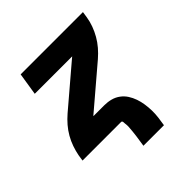

<svg xmlns="http://www.w3.org/2000/svg" viewBox="-186 -669 972 972"><g transform="rotate(-45 300.0 -182.5)"><path d="M292 165Q297 135 301 104.5Q305 74 307 43Q307 39 307 35Q307 31 306.5 27Q306 23 305.5 19Q305 15 305 10.5Q305 6 303 3Q301 0 297 0H21L26 -33Q31 -59 40 -85Q49 -111 63 -135.5Q77 -160 95.5 -181.5Q114 -203 136 -222L345 -400Q348 -402 351 -405Q354 -408 357 -410H89L108 -530H554L549 -497Q545 -471 535.5 -445Q526 -419 512 -394.5Q498 -370 479.5 -348.5Q461 -327 439 -308L230 -130Q227 -128 224 -125Q221 -122 219 -120H297Q321 -120 343.5 -114Q366 -108 384 -94.5Q402 -81 414 -62.5Q426 -44 433.5 -22.5Q441 -1 444.5 22.5Q448 46 448.5 69.5Q449 93 446 117Q443 141 439 165Z"/></g></svg>

Font: Iosevka Curly HvExObl
Style: Regular
Weight: 900
Width: 7
Italic angle: -9°
Monospace: yes
Designer: Belleve Invis
Foundry: Belleve Invis
Version: Version 11.1.0; ttfautohint (v1.8.3)